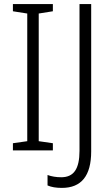

<svg xmlns="http://www.w3.org/2000/svg" viewBox="-20 -734 549 937"><path d="M43 0V-35L113 -45V-668L43 -679V-714H238V-679L169 -668V-45L238 -35V0ZM212 171V120Q242 131 279 131Q325 131 346.5 99.5Q368 68 368 2V-714H425V5Q425 183 282 183Q239 183 212 171Z"/></svg>

Font: Noto Sans UI NarrowLight
Style: Regular
Weight: 300
Width: 4
Designer: Monotype Design Team
Foundry: Monotype Imaging Inc.
Version: Version 1.001